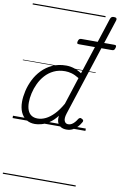

<svg xmlns="http://www.w3.org/2000/svg" viewBox="-146 -1074 1052 1633"><g transform="rotate(10 380.5 -257.5)"><path d="M195 17Q151 17 119.5 -3.5Q88 -24 71.5 -62Q55 -100 55 -151Q55 -194 66.5 -244.5Q78 -295 102 -343.5Q126 -392 164 -431.5Q202 -471 254 -495Q306 -519 374 -519Q408 -519 443 -507.5Q478 -496 507 -476L669 -975Q674 -987 680.5 -991.5Q687 -996 700 -996Q718 -996 722.5 -988.5Q727 -981 723 -969L446 -118Q432 -74 441.5 -52Q451 -30 474 -30Q491 -30 505 -38.5Q519 -47 530.5 -60.5Q542 -74 551 -89Q555 -95 562.5 -99Q570 -103 582 -96Q594 -90 595 -82Q596 -74 590 -66Q579 -46 562 -27Q545 -8 521.5 4.5Q498 17 468 17Q439 17 419 5.5Q399 -6 390 -28Q381 -50 384 -81Q384 -83 384.5 -85Q385 -87 385 -88Q352 -45 316.5 -22Q281 1 249.5 9Q218 17 195 17ZM113 -155Q113 -117 123.5 -89.5Q134 -62 155.5 -47.5Q177 -33 210 -33Q244 -33 279 -50Q314 -67 349 -103Q384 -139 417 -197L493 -432Q457 -454 428 -462Q399 -470 372 -470Q317 -470 274.5 -449.5Q232 -429 201.5 -395Q171 -361 151.5 -319.5Q132 -278 122.5 -235.5Q113 -193 113 -155ZM446 -716Q433 -716 431 -722.5Q429 -729 432 -740Q435 -751 440.5 -757.5Q446 -764 458 -764H745Q758 -764 760 -757Q762 -750 759 -740Q756 -729 751 -722.5Q746 -716 733 -716ZM0 471H629V481H0ZM0 -20H629V0H0ZM0 -505H629V-500H0ZM0 -991H629V-981H0Z"/></g></svg>

Font: Playwrite IE Guides
Style: Regular
Weight: 400
Designer: Veronika Burian, José Scaglione
Foundry: TypeTogether
Version: Version 1.003